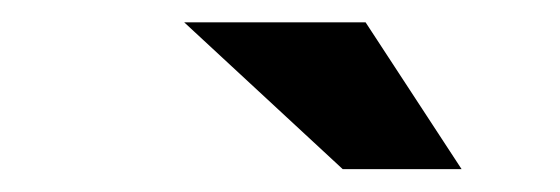

<svg xmlns="http://www.w3.org/2000/svg" viewBox="-20 -756 502 172"><path d="M287 -604.5H393.5L307.5 -736H145Z"/></svg>

Font: Anybody Expanded Black
Style: Italic
Weight: 900
Width: 7
Italic angle: -10°
Version: Version 1.113;gftools[0.9.25]